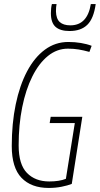

<svg xmlns="http://www.w3.org/2000/svg" viewBox="-20 -917 492 947"><path d="M220 10Q134 10 86 -40Q38 -90 38 -197Q38 -308 57.5 -402Q77 -496 113.5 -565Q150 -634 201.5 -672Q253 -710 317 -710Q349 -710 379 -705Q409 -700 432 -691L421 -661Q392 -669 367.5 -673Q343 -677 315 -677Q261 -677 216.5 -641Q172 -605 139.5 -540Q107 -475 89.5 -388Q72 -301 72 -200Q72 -106 113 -64Q154 -22 223 -22Q273 -22 305 -35L349 -310H225L230 -341H386L334 -10Q314 -2 284 4Q254 10 220 10ZM323 -764Q277 -764 254 -784.5Q231 -805 231 -852Q231 -878 236 -897H259Q256 -883 256 -861Q257 -824 275 -808Q293 -792 327 -792Q411 -792 428 -897H452Q442 -825 410.5 -794.5Q379 -764 323 -764Z"/></svg>

Font: Georama SemiCondensed ExtraLight
Style: Italic
Weight: 200
Width: 4
Italic angle: -9°
Designer: Jean-Baptiste Levee
Foundry: Production Type
Version: Version 1.000